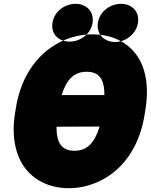

<svg xmlns="http://www.w3.org/2000/svg" viewBox="-20 -938 790 1006"><path d="M738 -339 743 -371C761 -488 743 -585 694 -652C648 -713 573 -758 464 -758C414 -758 367 -748 322 -730C184 -673 90 -544 63 -371L58 -339C40 -223 61 -125 110 -59C156 2 233 48 341 48C391 48 437 38 482 20C620 -37 711 -166 738 -339ZM276 -274 502 -275C477 -192 437 -148 371 -148C302 -148 276 -190 276 -274ZM527 -440H303C329 -521 367 -562 434 -562C501 -562 527 -522 527 -440ZM345 -720C291 -720 245 -756 255 -819C265 -881 322 -918 376 -918C431 -918 474 -879 465 -819C456 -758 399 -720 345 -720ZM583 -718C527 -718 484 -758 493 -819C503 -881 560 -918 614 -918C669 -918 712 -879 703 -819C694 -759 638 -718 583 -718Z"/></svg>

Font: Asimov Print
Style: EIt
Weight: 500
Designer: Google
Version: Version 2.000980; 2014